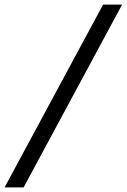

<svg xmlns="http://www.w3.org/2000/svg" viewBox="-72 -728 553 838"><path d="M-52 90 378 -708H461L31 90Z"/></svg>

Font: Atkinson Hyperlegible Next
Style: Italic
Weight: 400
Italic angle: -12°
Designer: Elliott Scott, Megan Eiswerth, Linus Boman, Theodore Petrosky, Letters from Sweden
Foundry: Applied Design Works, Letters from Sweden
Version: Version 2.001